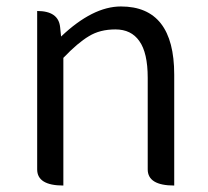

<svg xmlns="http://www.w3.org/2000/svg" viewBox="-20 -574 645 594"><path d="M176 0Q95 0 95 -50V-540Q161 -540 166 -490L169 -461Q267 -554 354 -554Q519 -554 519 -343V0Q437 0 437 -50V-333Q437 -411 411 -447Q386 -483 337 -483Q289 -483 255 -462Q221 -442 176 -395V0Z"/></svg>

Font: Swei Half Moon CJK TC
Style: DemiLight
Weight: 350
Version: Version 2.125